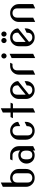

<svg xmlns="http://www.w3.org/2000/svg" viewBox="1751 -2548 816 4358"><g transform="rotate(-90 2159.0 -369.0)"><path d="M195.3 -152.3Q195.3 -96.2 225.8 -70.1Q256.3 -43.9 300.3 -43.9Q344.2 -43.9 374.8 -70.1Q405.3 -96.2 405.3 -152.3V-384.8Q405.3 -440.9 374.8 -467Q344.2 -493.2 300.3 -493.2Q256.3 -493.2 225.8 -467Q195.3 -440.9 195.3 -384.8ZM97.7 -185.5V-712.9L190.4 -756.8H195.3V-505.4Q232.4 -546.9 300.3 -546.9Q384.8 -546.9 442.4 -491.7Q502.9 -433.1 502.9 -351.6V-185.5Q502.9 -105 442.4 -45.4Q385.7 9.8 300.3 9.8Q215.8 9.8 158.2 -45.4Q97.7 -104 97.7 -185.5Z M1020.5 -24.4 927.7 19.5H922.9V-31.7Q883.8 9.8 817.9 9.8Q726.6 9.8 675.8 -45.4Q625 -100.6 625 -175.8Q625 -253.9 680.2 -308.6Q733.4 -361.3 817.9 -361.3Q877.9 -361.3 922.9 -319.8Q922.9 -406.2 892.6 -449.7Q862.3 -493.2 817.9 -493.2H699.2V-498L722.2 -546.9H817.9Q903.3 -546.9 960 -491.7Q1020.5 -432.6 1020.5 -351.6ZM720.7 -175.8Q720.7 -99.6 747.1 -71.3Q772.5 -43.9 818.4 -43.9Q867.2 -43.9 892.6 -71.8Q920.4 -102.1 920.4 -178.2Q920.4 -249.5 890.6 -279.8Q861.3 -307.6 817.9 -307.6Q772.5 -307.6 746.6 -278.8Q720.7 -250 720.7 -175.8Z M1572.3 -216.3V-185.5Q1572.3 -105 1511.7 -45.4Q1455.1 9.8 1369.6 9.8Q1285.2 9.8 1227.5 -45.4Q1167 -104 1167 -185.5V-351.6Q1167 -432.6 1227.5 -491.7Q1284.2 -546.9 1369.6 -546.9Q1453.1 -546.9 1511.7 -491.7Q1572.3 -434.6 1572.3 -365.7V-364.7L1479.5 -320.8H1474.6V-384.8Q1474.6 -440.4 1444.3 -466.8Q1413.6 -493.2 1369.6 -493.2Q1325.7 -493.2 1294.9 -466.8Q1264.6 -441.4 1264.6 -384.8V-152.3Q1264.6 -96.2 1295.2 -70.1Q1325.7 -43.9 1369.6 -43.9Q1413.6 -43.9 1444.1 -70.3Q1474.6 -96.7 1474.6 -172.4L1567.4 -216.3Z M1783.2 19.5V-483.4H1657.7V-488.3L1680.7 -537.1H1783.2V-712.9L1876 -756.8H1880.9V-537.1H2006.3V-532.2L1983.4 -483.4H1880.9V-24.4L1788.1 19.5Z M2497.1 -216.3V-185.5Q2497.1 -105 2436.5 -45.4Q2379.9 9.8 2294.4 9.8Q2210 9.8 2152.3 -45.4Q2091.8 -104 2091.8 -185.5V-351.6Q2091.8 -432.6 2152.3 -491.7Q2209 -546.9 2294.4 -546.9Q2377.9 -546.9 2436.5 -491.7Q2497.1 -434.6 2497.1 -365.7L2192.4 -119.6Q2199.2 -87.9 2219.7 -70.3Q2250.5 -43.9 2294.4 -43.9Q2338.4 -43.9 2368.9 -70.3Q2399.4 -96.7 2399.4 -172.4L2492.2 -216.3ZM2189.5 -194.8 2399.4 -365.2V-384.8Q2399.4 -440.4 2369.1 -466.8Q2338.4 -493.2 2294.4 -493.2Q2251 -493.2 2219.7 -466.8Q2189.5 -441.4 2189.5 -384.8Z M2643.6 19.5V-351.6Q2643.6 -432.1 2704.1 -491.7Q2760.7 -546.9 2846.2 -546.9H2912.1V-542L2888.7 -493.2H2846.2Q2802.2 -493.2 2771.7 -467Q2741.2 -440.9 2741.2 -384.8V-24.4L2648.4 19.5Z M3026.9 -645Q3009.8 -662.6 3009.8 -687.3Q3009.8 -711.9 3026.9 -729.5Q3043.9 -747.1 3068.4 -747.1Q3092.8 -747.1 3109.9 -729.5Q3127 -711.9 3127 -687.3Q3127 -662.6 3109.9 -645Q3092.8 -627.4 3068.4 -627.4Q3043.9 -627.4 3026.9 -645ZM3019.5 19.5V-512.7L3112.3 -556.6H3117.2V-24.4L3024.4 19.5Z M3693.4 -216.3V-185.5Q3693.4 -105 3632.8 -45.4Q3576.2 9.8 3490.7 9.8Q3406.2 9.8 3348.6 -45.4Q3288.1 -104 3288.1 -185.5V-351.6Q3288.1 -432.6 3348.6 -491.7Q3405.3 -546.9 3490.7 -546.9Q3574.2 -546.9 3632.8 -491.7Q3693.4 -434.6 3693.4 -365.7L3388.7 -119.6Q3395.5 -87.9 3416 -70.3Q3446.8 -43.9 3490.7 -43.9Q3534.7 -43.9 3565.2 -70.3Q3595.7 -96.7 3595.7 -172.4L3688.5 -216.3ZM3385.7 -194.8 3595.7 -365.2V-384.8Q3595.7 -440.4 3565.4 -466.8Q3534.7 -493.2 3490.7 -493.2Q3447.3 -493.2 3416 -466.8Q3385.7 -441.4 3385.7 -384.8ZM3523.4 -645Q3506.3 -662.6 3506.3 -687.3Q3506.3 -711.9 3523.4 -729.5Q3540.5 -747.1 3564.9 -747.1Q3589.4 -747.1 3606.4 -729.5Q3623.5 -711.9 3623.5 -687.3Q3623.5 -662.6 3606.4 -645Q3589.4 -627.4 3564.9 -627.4Q3540.5 -627.4 3523.4 -645ZM3377 -645Q3359.9 -662.6 3359.9 -687.3Q3359.9 -711.9 3377 -729.5Q3394 -747.1 3418.5 -747.1Q3442.9 -747.1 3460 -729.5Q3477.1 -711.9 3477.1 -687.3Q3477.1 -662.6 3460 -645Q3442.9 -627.4 3418.5 -627.4Q3394 -627.4 3377 -645Z M3839.8 19.5V-351.6Q3839.8 -432.1 3900.4 -491.7Q3957 -546.9 4042.5 -546.9Q4127 -546.9 4184.6 -491.7Q4245.1 -433.1 4245.1 -351.6V-24.4L4152.3 19.5H4147.5V-384.8Q4147.5 -440.9 4116.9 -467Q4086.4 -493.2 4042.5 -493.2Q3998.5 -493.2 3968 -467Q3937.5 -440.9 3937.5 -384.8V-24.4L3844.7 19.5Z"/></g></svg>

Font: Nova Slim
Style: Book
Weight: 400
Version: Version 2.000